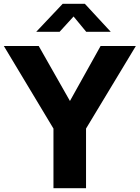

<svg xmlns="http://www.w3.org/2000/svg" viewBox="-23 -982 729 1002"><path d="M426 -311V0H256V-311L-3 -742H179L342 -455L502 -742H686ZM361 -896 288 -816H166L304 -962H420L555 -816H427Z"/></svg>

Font: Morrison
Style: Bold
Weight: 700
Designer: Pablo Impallari, Rodrigo Fuenzalida (Modified by Dan O. Williams)
Version: Version 0.03;June 6, 2019;FontCreator 11.5.0.2425 64-bit; tt